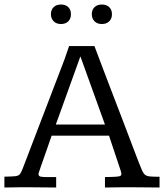

<svg xmlns="http://www.w3.org/2000/svg" viewBox="-25 -835 731 855"><path d="M-5.4 0V-48.3Q27.3 -48.8 42.2 -50.3Q57.1 -51.8 63.2 -59.1Q69.3 -66.4 75.7 -83.5Q76.7 -85.4 86.9 -112.5Q97.2 -139.6 113.8 -182.9Q130.4 -226.1 149.9 -277.3Q169.4 -328.6 189.2 -379.6Q209 -430.7 225.3 -473.9Q241.7 -517.1 252.2 -544.2Q262.7 -571.3 263.2 -573.2L282.7 -629.9H395.5Q395.5 -629.9 406 -602.1Q416.5 -574.2 433.8 -528.6Q451.2 -482.9 472.2 -428Q493.2 -373 514.4 -317.9Q535.6 -262.7 553.2 -216.1Q570.8 -169.4 582 -140.4Q593.3 -111.3 593.8 -109.9Q602.5 -86.9 608.4 -74.2Q614.3 -61.5 622.1 -55.9Q629.9 -50.3 644.5 -49.1Q659.2 -47.9 685.5 -47.9V0Q658.7 0 631.6 -0.5Q604.5 -1 575.7 -1Q544.4 -1 515.1 -1Q485.8 -1 442.4 0V-46.9Q453.6 -46.9 462.4 -46.9Q471.2 -46.9 478.5 -47.4Q500.5 -47.9 508.1 -50.5Q515.6 -53.2 515.6 -60.1Q515.6 -62.5 514.6 -66.7Q513.7 -70.8 512.2 -75.7L460.4 -231H205.1Q204.6 -230 199.2 -214.4Q193.8 -198.7 186 -176.3Q178.2 -153.8 170.2 -131.1Q162.1 -108.4 156.7 -93Q151.4 -77.6 151.4 -77.1Q146.5 -64.9 146.5 -59.6Q146.5 -50.3 156.5 -48.3Q166.5 -46.4 189.9 -46.4Q197.3 -46.4 206.1 -46.4Q214.8 -46.4 225.1 -46.4V0Q198.2 0 170.7 -0.5Q143.1 -1 115.7 -1Q85.9 -1 60.1 -1Q34.2 -1 -5.4 0ZM223.6 -280.3H442.4L333 -584ZM246.1 -728Q226.1 -728 213.9 -740.2Q201.7 -752.4 201.7 -772Q201.7 -791.5 213.9 -803.2Q226.1 -814.9 246.6 -814.9Q267.1 -814.9 279.1 -803.2Q291 -791.5 291 -771.5Q291 -752 279.1 -740Q267.1 -728 246.1 -728ZM428.2 -728Q408.2 -728 396 -740.2Q383.8 -752.4 383.8 -772Q383.8 -791.5 396 -803.2Q408.2 -814.9 428.7 -814.9Q449.2 -814.9 461.4 -803.2Q473.6 -791.5 473.6 -771.5Q473.6 -752 461.4 -740Q449.2 -728 428.2 -728Z"/></svg>

Font: Kameron
Style: Regular
Weight: 400
Designer: Vernon Adams
Foundry: Vernon Adams
Version: Version 1.100